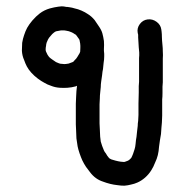

<svg xmlns="http://www.w3.org/2000/svg" viewBox="-20 -508 590 613"><path d="M179.9 -411H175.1Q167.9 -410.1 159.7 -408.2Q155.9 -407.2 152 -403.8Q146.8 -400 142 -393.8Q135.7 -387.1 133.3 -382Q130.9 -377 129 -372.2Q127.1 -365.9 127.1 -362.1Q125.7 -355.9 125.7 -350.1Q125.7 -345.8 127.1 -342.9Q130 -337.2 131.9 -332.9Q133.8 -330 136.7 -326.1Q141 -321.8 146.8 -318Q154 -313.2 158.8 -309.8Q163.1 -307.9 167.9 -306Q171.7 -304.1 177.9 -304.1Q184.7 -303.1 189.7 -303.6Q194.7 -304.1 199 -305Q204.8 -307 212 -309.8Q214.9 -310.8 217.7 -315.1Q224 -320.9 226.9 -326.1Q230.7 -331.9 234.1 -338.1Q235 -341 236 -342.9Q236 -348.2 236.5 -354.7Q236.9 -361.2 236 -368.8Q235 -376 234.1 -378.9Q234.1 -380.8 231.7 -384.2Q227.8 -389.9 223 -396.2Q221.1 -398.1 218.7 -399Q214.9 -401.9 209.4 -404.6Q203.8 -407.2 200 -408.2Q194.7 -409.1 190.9 -410.1L184.7 -411Q182.7 -411 179.9 -411ZM191.8 -485.9Q193.8 -485.9 194.7 -485.9L201.9 -484.9Q210.1 -483.9 218.7 -481.1Q228.8 -479.1 240.3 -474.1Q251.8 -469.1 260.9 -462.8Q271.9 -456.1 282 -444.1Q288.7 -435 295 -424.9Q304.1 -412 307 -401Q309.8 -390.9 311.8 -377Q312.7 -364 311.8 -352Q311.8 -349.2 311.8 -345.8Q312.7 -341 312.7 -336.2V-328.1Q312.7 -318 310.8 -307Q309.8 -296.9 308.9 -287.8Q307 -280.1 306 -268.1Q304.1 -256.1 303.1 -248Q301.7 -238.8 301.7 -230.2Q300.7 -220.1 299.8 -211Q298.8 -202.9 298.8 -194.5Q298.8 -186.1 297.8 -175.1Q297.8 -164 297.8 -156.8Q297.8 -150.1 297.8 -143.2Q297.8 -136.2 297.8 -129Q297.8 -122.8 297.8 -113.9Q297.8 -105 298.8 -94Q298.8 -84.9 299.8 -71.9Q300.7 -60.9 301.7 -56.1Q303.1 -50.8 306 -42.4Q308.9 -34.1 311.8 -27.8Q313.7 -23 318 -18.2Q321.8 -11 327.1 -4.8Q329 -2.9 330 -1.9Q332.9 0 335.7 1Q342 2.9 348.7 4.8Q357.8 7.2 365 8.2Q369.8 9.1 375.1 9.1Q377.9 9.1 379.9 8.2Q383.7 7.2 389 4.8Q390.9 3.8 393.8 1.4Q396.6 -1 399 -3.8Q401.9 -9.1 404.8 -16.8Q407.7 -24.9 409.8 -31.9Q412 -38.8 412.9 -48.9Q413.9 -61.9 415.8 -71Q416.8 -78.2 417.7 -89.2Q418.7 -98.8 419.7 -106Q419.7 -114.1 421.1 -121.8Q421.1 -129 422.1 -141Q422.1 -153 422.1 -160.9Q422.1 -168.8 422.1 -177Q422.1 -185.1 422.5 -193Q423 -201 423 -212.9Q423 -224.9 423 -233.1Q424 -240.8 424 -247Q424 -253.2 424 -262.8V-284.9Q424 -296.9 424 -305Q424 -313.2 424 -322.8Q424.9 -330.9 424.5 -341Q424 -351.1 423 -356.8Q423 -364 422.1 -372.2Q421.1 -380.8 421.1 -388Q421.1 -392.8 421.1 -397.1L419.7 -402.9Q416.8 -418.2 426.4 -431.2Q436 -444.1 451.3 -446Q466.7 -448 479.9 -438.4Q493 -428.8 495 -413.9L495.9 -407.2Q496.9 -399 496.9 -389.9Q496.9 -385.1 497.4 -378.7Q497.8 -372.2 498.8 -363.1Q499.8 -354.9 499.8 -343.9Q500.7 -331.9 499.8 -320.9Q499.8 -310.8 499.8 -304.1Q499.8 -295.9 499.8 -284.9V-262.8Q499.8 -251.8 499.8 -245.3Q499.8 -238.8 498.8 -231.2Q498.8 -223 498.8 -211Q498.8 -198.1 497.8 -190.9Q497.8 -184.2 497.8 -177Q497.8 -167.9 497.8 -159.5Q497.8 -151.1 497.8 -139.1Q496.9 -126.1 496.9 -117Q495.9 -108.9 495.4 -100Q495 -91.1 494 -80.1Q492.1 -68.1 490.6 -60Q489.7 -51.8 487.8 -39.8Q486.8 -24.9 483.9 -12.9Q481.1 -1 474.8 12Q470 24.9 462.8 36Q454.7 48.9 443.2 59Q431.7 69.1 418.7 74.8Q409.1 79.1 399 81.1Q389 83.9 377 84.9Q365.9 84.9 354 83Q343.9 82 331.9 79.1Q318.9 75.8 308.9 71.9Q296.9 68.1 286.8 60.9Q275.8 53.2 266.7 40.8Q260.9 33.1 254.7 24.9Q248 14.9 242.7 3.8Q238.8 -4.8 234.1 -18.2Q229.7 -31.2 227.8 -40.8Q225.9 -50.8 224 -66.2Q223 -81.1 223 -91.1Q222.1 -105 222.1 -110.8Q222.1 -121.8 222.1 -129Q222.1 -136.2 222.1 -143.9Q222.1 -151.1 222.1 -158.5Q222.1 -165.9 222.1 -177Q223 -188 223 -198.1Q224 -208.2 224 -216.8Q224.9 -225.9 225.9 -234.1Q223 -233.1 221.1 -232.1Q209.1 -228.8 195.7 -227.8Q183.7 -226.9 170.7 -227.8Q155.9 -228.8 142.9 -234.1Q130.9 -237.9 120.9 -244.1Q111.8 -248.9 100.7 -257.1Q88.7 -266.2 80.1 -275.8Q71 -285.9 65.7 -295.9Q60.9 -305 57.1 -316.1Q50.8 -330 49.9 -345.8Q49.9 -357.8 50.8 -371.2Q52.8 -384.2 57.1 -396.2Q60.9 -408.2 66.7 -419.2Q72.9 -430.2 83 -442.2Q95 -456.1 107 -465.2Q120.9 -475.8 139.1 -481.1Q153 -484.9 166.9 -486.8L177 -487.8Q183.7 -487.8 191.8 -485.9Z"/></svg>

Font: Namteng
Style: Regular
Weight: 400
Designer: Khon Soe Zaw Thu
Foundry: MPUA
Version: Version 1.03 June 17, 2016